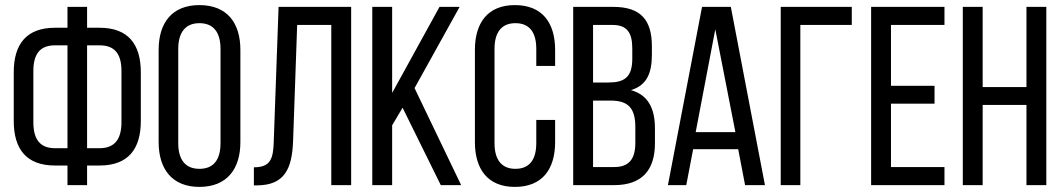

<svg xmlns="http://www.w3.org/2000/svg" viewBox="-20 -727 4169 754"><path d="M322 -618V-700H245V-618H196C84 -618 34 -554 34 -443V-252C34 -141 84 -77 196 -77H245V0H322V-77H371C483 -77 533 -141 533 -252V-443C533 -554 483 -618 371 -618ZM245 -549V-145H196C137 -145 111 -180 111 -247V-448C111 -515 137 -549 196 -549ZM322 -145V-549H371C431 -549 457 -515 457 -448V-247C457 -180 430 -145 371 -145Z M603 -169C603 -63 656 7 763 7C871 7 924 -63 924 -169V-531C924 -638 871 -707 763 -707C656 -707 603 -638 603 -531ZM680 -535C680 -598 707 -636 763 -636C820 -636 846 -598 846 -535V-165C846 -101 820 -64 763 -64C707 -64 680 -101 680 -165Z M1281 -629V0H1359V-700H1074L1055 -170C1053 -103 1042 -70 977 -70V1H990C1097 0 1127 -63 1131 -174L1147 -629Z M1711 0H1791L1608 -381L1785 -700H1706L1520 -362V-700H1442V0H1520V-235L1561 -304Z M2002 -707C1895 -707 1845 -637 1845 -531V-169C1845 -63 1895 7 2002 7C2110 7 2160 -63 2160 -169V-256H2086V-165C2086 -102 2061 -64 2004 -64C1948 -64 1922 -102 1922 -165V-535C1922 -598 1948 -636 2004 -636C2061 -636 2086 -598 2086 -535V-468H2160V-531C2160 -637 2110 -707 2002 -707Z M2231 -700V0H2392C2501 0 2552 -59 2552 -164V-223C2552 -300 2526 -354 2458 -373C2519 -392 2540 -438 2540 -512V-545C2540 -648 2497 -700 2388 -700ZM2309 -403V-629H2386C2442 -629 2463 -599 2463 -537V-496C2463 -423 2431 -403 2369 -403ZM2309 -71V-332H2377C2444 -332 2475 -306 2475 -228V-166C2475 -101 2449 -71 2392 -71Z M2879 -141 2906 0H2984L2850 -700H2737L2603 0H2675L2702 -141ZM2789 -612 2868 -208H2712Z M3325 -629V-700H3046V0H3123V-629Z M3479 -390V-629H3689V-700H3401V0H3689V-71H3479V-320H3650V-390Z M4011 -315V0H4089V-700H4011V-385H3839V-700H3761V0H3839V-315Z"/></svg>

Font: VL Bebas Neue Regular
Style: Regular
Weight: 400
Designer: Ryoichi Tsunekawa
Foundry: Ryoichi Tsunekawa
Version: Version 001.003